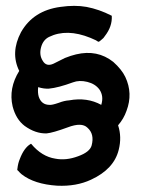

<svg xmlns="http://www.w3.org/2000/svg" viewBox="-20 -606 469 639"><path d="M397 -350Q423 -295 401 -237Q392 -211 373 -189Q386 -150 375 -107Q359 -43 283 -8Q234 15 170 12Q94 7 52 -26Q46 -31 41 -37Q36 -40 38 -45Q40 -63 46 -77Q60 -114 82 -127Q83 -128 84 -127Q119 -85 164 -78Q200 -71 240 -86Q279 -100 285 -122Q295 -160 271 -181Q252 -200 205 -182Q156 -164 135 -162Q98 -161 62 -187Q33 -209 22 -252Q8 -312 44 -370Q14 -431 50 -499Q91 -571 181 -583Q229 -590 268 -583Q310 -575 351 -554Q352 -554 352 -553Q354 -518 329 -486Q325 -479 318 -474Q311 -467 307 -467Q304 -469 299 -472Q297 -473 281 -480Q202 -512 143 -483Q123 -473 116.5 -448Q110 -423 122 -404Q134 -383 158 -394L196 -413Q216 -421 233 -425Q304 -442 357 -400Q385 -375 397 -350ZM317 -257Q326 -286 311 -308Q297 -327 270.5 -333.5Q244 -340 223 -332Q174 -314 143 -311Q126 -310 107 -316Q105 -297 109 -284Q118 -257 145 -257Q153 -256 176 -264Q194 -271 210 -272Q270 -283 317 -257Z"/></svg>

Font: Tovari Sans
Style: Bold
Weight: 700
Designer: Verneri Kontto, Denis Ignatov
Foundry: Verneri Kontto
Version: Version 1.10 May 7, 2019